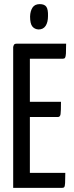

<svg xmlns="http://www.w3.org/2000/svg" viewBox="-20 -912 360 932"><path d="M44 0V-684Q44 -684 46.5 -692Q49 -700 61 -700H301Q301 -667 300 -652Q299 -637 296 -632Q293 -627 286 -627H125V-73H297Q297 -39 296 -23.5Q295 -8 292 -4Q289 0 281 0ZM55 -344V-418H276Q276 -372 274 -358Q272 -344 261 -344ZM167 -769Q148 -770 137 -783.5Q126 -797 126 -832Q127 -859 138 -875.5Q149 -892 173 -892Q196 -892 205 -879Q214 -866 213 -834Q213 -804 201.5 -786.5Q190 -769 167 -769Z"/></svg>

Font: Yanone Kaffeesatz ExtraLight
Style: Regular
Weight: 400
Version: Version 2.003